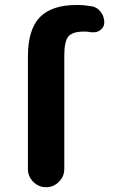

<svg xmlns="http://www.w3.org/2000/svg" viewBox="-20 -784 477 783"><path d="M242.2 -557.6V-94.7Q242.2 -64.5 220.2 -42.5Q198.2 -20.5 168 -20.5Q137.7 -20.5 115.7 -42.5Q93.8 -64.5 93.8 -94.7V-553.7Q93.8 -663.1 142.1 -713.4Q190.4 -763.7 293 -763.7Q322.3 -763.7 351.6 -758.8Q375 -755.9 390.1 -736.3Q405.3 -716.8 405.3 -692.4Q405.3 -672.9 388.7 -661.1Q377 -652.3 361.3 -652.3Q357.4 -652.3 352.5 -652.3Q337.9 -655.3 323.2 -655.3Q276.4 -655.3 259.3 -635.7Q242.2 -616.2 242.2 -557.6Z"/></svg>

Font: Gen Jyuu GothicX Bold
Style: Bold
Weight: 700
Designer: Ryoko NISHIZUKA (kana &amp; ideographs); Paul D. Hunt (Latin, Greek &amp; Cyrillic); Wenlong ZHANG (bopomofo); Sandoll C
Version: Version 1.058.20140828